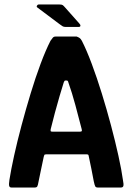

<svg xmlns="http://www.w3.org/2000/svg" viewBox="-20 -836 590 856"><path d="M31 0Q23 0 21 -7Q19 -14 22 -34Q29 -79 43 -142.5Q57 -206 76 -277Q95 -348 116.5 -419Q138 -490 161 -551.5Q184 -613 205 -654Q211 -663 215.5 -668Q220 -673 227 -673H322Q330 -670 335 -666.5Q340 -663 345 -654Q366 -613 389 -551.5Q412 -490 434 -419Q456 -348 475 -276.5Q494 -205 508 -141.5Q522 -78 528 -34Q532 -14 530 -7Q528 0 519 0H416Q408 0 405 -4.5Q402 -9 398 -28Q394 -51 387.5 -82.5Q381 -114 376 -138Q375 -145 373 -146.5Q371 -148 364 -148H186Q179 -147 178 -146Q177 -145 175 -137Q170 -114 163.5 -82.5Q157 -51 152 -27Q149 -9 146 -4.5Q143 0 135 0ZM214 -249H336Q343 -249 344.5 -251.5Q346 -254 344 -261Q331 -312 316 -367.5Q301 -423 285 -468Q283 -477 278 -477H271Q267 -477 264 -468Q256 -442 245.5 -407Q235 -372 225 -334Q215 -296 206 -260Q205 -254 206 -251.5Q207 -249 214 -249ZM271 -716Q264 -716 259 -719Q254 -722 246 -728L146 -803Q142 -806 145 -811Q148 -816 152 -816H245Q255 -816 259 -813.5Q263 -811 269 -804L333 -732Q339 -726 338.5 -721Q338 -716 331 -716Z"/></svg>

Font: Glory Thin
Style: Bold
Weight: 700
Version: Version 1.011